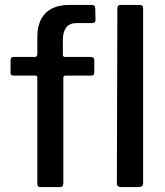

<svg xmlns="http://www.w3.org/2000/svg" viewBox="-20 -762 674 782"><path d="M350 -530Q357 -530 360.5 -526.5Q364 -523 364 -517V-465Q364 -454 351 -454H247Q238 -454 238 -445V-16Q238 0 225 0H144Q132 0 132 -14V-446Q132 -454 125 -454H35Q23 -454 23 -465V-517Q23 -523 26 -526.5Q29 -530 36 -530H122Q132 -530 132 -542V-611Q132 -674 165 -708Q198 -742 264 -742H353Q368 -742 368 -727L369 -680Q369 -675 366 -671.5Q363 -668 356 -668H292Q263 -668 249.5 -649.5Q236 -631 236 -600V-539Q236 -530 246 -530H350ZM563 -19Q563 -8 558.5 -4Q554 0 542 0H474Q456 0 456 -16L458 -727Q458 -742 471 -742H550Q563 -742 563 -727Z"/></svg>

Font: Libre Franklin Medium
Style: Regular
Weight: 500
Designer: Pablo Impallari, Rodrigo Fuenzalida, Nhung Nguyen
Foundry: Impallari Type
Version: Version 3.000